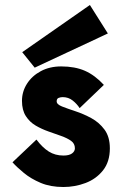

<svg xmlns="http://www.w3.org/2000/svg" viewBox="-20 -743 494 769"><path d="M234 6Q182 6 143 -10.5Q104 -27 76 -50Q48 -73 30 -93L126 -184Q150 -152 175.5 -136Q201 -120 234 -120Q257 -120 268.5 -128.5Q280 -137 280 -149Q280 -168 264.5 -179Q249 -190 225 -198.5Q201 -207 174 -216.5Q147 -226 123 -240Q99 -254 83.5 -278Q68 -302 68 -339Q68 -376 88 -407.5Q108 -439 143.5 -458Q179 -477 225 -477Q280 -477 320 -459.5Q360 -442 396 -403L299 -310Q288 -327 271 -340.5Q254 -354 231 -354Q223 -354 215 -351Q207 -348 207 -337Q207 -325 228.5 -316.5Q250 -308 282 -297.5Q314 -287 345.5 -270Q377 -253 398.5 -224Q420 -195 420 -149Q420 -95 392.5 -60.5Q365 -26 322.5 -10Q280 6 234 6ZM119 -472 69 -534 340 -723 412 -609Z"/></svg>

Font: Lil Grotesk Black
Style: Regular
Weight: 900
Designer: Bastien Sozeau
Foundry: NBR — Bastien Sozeau
Version: Version 3.003; ttfautohint (v1.8.4.7-5d5b);gftools[0.9.33]